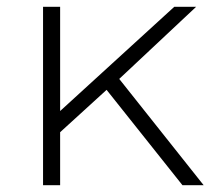

<svg xmlns="http://www.w3.org/2000/svg" viewBox="-20 -542 616 562"><path d="M514 0 292 -279 156 -155V0H106V-522H156V-217L490 -522H554L329 -311L576 0Z"/></svg>

Font: Montserrat Light Alt1
Style: Light
Weight: 500
Designer: Differentunic
Foundry: Julieta Ulanovsky
Version: 0.1